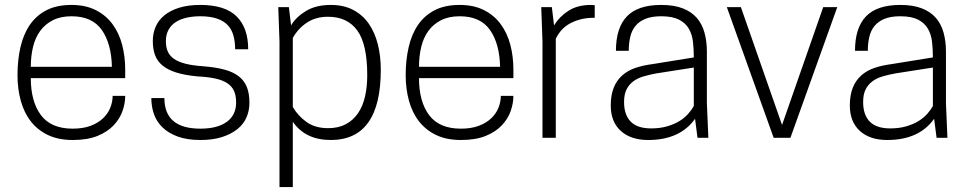

<svg xmlns="http://www.w3.org/2000/svg" viewBox="-20 -559 3924 779"><path d="M275 9Q217 9 175 -11Q133 -31 105.5 -66Q78 -101 64.5 -149.5Q51 -198 51 -254Q51 -315 63 -367.5Q75 -420 101 -458Q127 -496 168.5 -517.5Q210 -539 270 -539Q327 -539 368.5 -518Q410 -497 436.5 -461Q463 -425 475.5 -377.5Q488 -330 488 -276V-242H105Q105 -147 146 -92Q187 -37 275 -37Q317 -37 347.5 -48.5Q378 -60 398 -79Q418 -98 427.5 -122Q437 -146 437 -170H488Q488 -140 477 -108.5Q466 -77 441 -50.5Q416 -24 375.5 -7.5Q335 9 275 9ZM434 -288Q432 -382 393 -437.5Q354 -493 270 -493Q226 -493 194.5 -477Q163 -461 143 -433.5Q123 -406 114 -368.5Q105 -331 105 -288Z M793 9Q739 9 701 -5Q663 -19 639 -42.5Q615 -66 604.5 -96.5Q594 -127 594 -161H647Q647 -37 793 -37Q862 -37 900 -64.5Q938 -92 938 -143Q938 -171 929.5 -190Q921 -209 902 -221.5Q883 -234 853 -240.5Q823 -247 781 -249Q729 -254 694.5 -265Q660 -276 639 -293.5Q618 -311 609 -335.5Q600 -360 600 -393Q600 -424 611.5 -450.5Q623 -477 646.5 -496.5Q670 -516 706.5 -527.5Q743 -539 793 -539Q893 -539 940 -492.5Q987 -446 987 -359H934Q934 -390 927 -415Q920 -440 904 -457Q888 -474 860.5 -483.5Q833 -493 793 -493Q764 -493 738.5 -487.5Q713 -482 694 -470Q675 -458 664 -438.5Q653 -419 653 -392Q653 -368 660.5 -350.5Q668 -333 685.5 -320.5Q703 -308 732.5 -300.5Q762 -293 806 -290Q856 -286 891 -276.5Q926 -267 948.5 -249.5Q971 -232 981.5 -206Q992 -180 992 -142Q992 -110 980 -82.5Q968 -55 943 -35Q918 -15 881 -3Q844 9 793 9Z M1168 200H1114V-390L1109 -530H1152L1161 -456Q1181 -490 1221.5 -514.5Q1262 -539 1322 -539Q1375 -539 1413.5 -518.5Q1452 -498 1476.5 -462.5Q1501 -427 1513 -379Q1525 -331 1525 -276Q1525 9 1322 9Q1219 9 1168 -65ZM1311 -39Q1353 -39 1383 -55Q1413 -71 1432.5 -99.5Q1452 -128 1461 -167.5Q1470 -207 1470 -254Q1470 -380 1429.5 -435.5Q1389 -491 1311 -491Q1261 -491 1225 -467Q1189 -443 1168 -405V-125Q1188 -90 1223 -64.5Q1258 -39 1311 -39Z M1850 9Q1792 9 1750 -11Q1708 -31 1680.5 -66Q1653 -101 1639.5 -149.5Q1626 -198 1626 -254Q1626 -315 1638 -367.5Q1650 -420 1676 -458Q1702 -496 1743.5 -517.5Q1785 -539 1845 -539Q1902 -539 1943.5 -518Q1985 -497 2011.5 -461Q2038 -425 2050.5 -377.5Q2063 -330 2063 -276V-242H1680Q1680 -147 1721 -92Q1762 -37 1850 -37Q1892 -37 1922.5 -48.5Q1953 -60 1973 -79Q1993 -98 2002.5 -122Q2012 -146 2012 -170H2063Q2063 -140 2052 -108.5Q2041 -77 2016 -50.5Q1991 -24 1950.5 -7.5Q1910 9 1850 9ZM2009 -288Q2007 -382 1968 -437.5Q1929 -493 1845 -493Q1801 -493 1769.5 -477Q1738 -461 1718 -433.5Q1698 -406 1689 -368.5Q1680 -331 1680 -288Z M2235 0H2181V-390L2176 -530H2219L2228 -456Q2249 -491 2286 -515Q2323 -539 2378 -539Q2382 -539 2385.5 -538.5Q2389 -538 2393 -538V-487Q2357 -487 2330 -479Q2303 -471 2284.5 -459Q2266 -447 2254 -432Q2242 -417 2235 -402Z M2610 9Q2539 9 2498.5 -28Q2458 -65 2458 -131Q2458 -173 2470 -203Q2482 -233 2504.5 -253Q2527 -273 2558 -283.5Q2589 -294 2628 -299L2795 -326Q2795 -360 2791.5 -390Q2788 -420 2774.5 -443Q2761 -466 2734.5 -479.5Q2708 -493 2663 -493Q2624 -493 2598.5 -482.5Q2573 -472 2558 -453.5Q2543 -435 2537 -409Q2531 -383 2531 -353H2479Q2479 -446 2523.5 -492.5Q2568 -539 2663 -539Q2715 -539 2750.5 -525Q2786 -511 2807.5 -486Q2829 -461 2838.5 -426Q2848 -391 2848 -350V-140L2854 0H2810L2800 -77Q2739 9 2610 9ZM2622 -38Q2658 -38 2687 -46.5Q2716 -55 2737 -68Q2758 -81 2772.5 -97.5Q2787 -114 2795 -129V-285L2642 -261Q2615 -256 2591 -249Q2567 -242 2549.5 -229Q2532 -216 2522 -196Q2512 -176 2512 -145Q2512 -93 2539 -65.5Q2566 -38 2622 -38Z M3187 0H3119L2929 -530H2986L3153 -52L3320 -530H3377Z M3580 9Q3509 9 3468.5 -28Q3428 -65 3428 -131Q3428 -173 3440 -203Q3452 -233 3474.5 -253Q3497 -273 3528 -283.5Q3559 -294 3598 -299L3765 -326Q3765 -360 3761.5 -390Q3758 -420 3744.5 -443Q3731 -466 3704.5 -479.5Q3678 -493 3633 -493Q3594 -493 3568.5 -482.5Q3543 -472 3528 -453.5Q3513 -435 3507 -409Q3501 -383 3501 -353H3449Q3449 -446 3493.5 -492.5Q3538 -539 3633 -539Q3685 -539 3720.5 -525Q3756 -511 3777.5 -486Q3799 -461 3808.5 -426Q3818 -391 3818 -350V-140L3824 0H3780L3770 -77Q3709 9 3580 9ZM3592 -38Q3628 -38 3657 -46.5Q3686 -55 3707 -68Q3728 -81 3742.5 -97.5Q3757 -114 3765 -129V-285L3612 -261Q3585 -256 3561 -249Q3537 -242 3519.5 -229Q3502 -216 3492 -196Q3482 -176 3482 -145Q3482 -93 3509 -65.5Q3536 -38 3592 -38Z"/></svg>

Font: Tanohe Sans Light
Style: Regular
Weight: 300
Designer: Village Type and Design LLC & Cristiano Sobral
Foundry: Cooper Hewitt Smithsonian Design Museum
Version: Version 1.00;September 29, 2021;FontCreator 13.0.0.2655 64-b